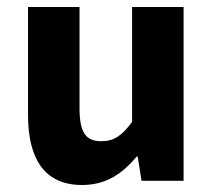

<svg xmlns="http://www.w3.org/2000/svg" viewBox="-20 -516 608 548"><path d="M214 12C282 12 328 -19 370 -69H373L384 0H504V-496H357V-168C328 -129 306 -113 269 -113C226 -113 207 -136 207 -207V-496H60V-188C60 -64 106 12 214 12Z"/></svg>

Font: Giro Sans Regular
Style: Bold
Weight: 700
Designer: Paul D. Hunt
Foundry: Adobe Systems Incorporated
Version: Version 1.000;PS 1.0;hotconv 1.0.88;makeotf.lib2.5.647800